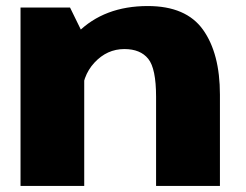

<svg xmlns="http://www.w3.org/2000/svg" viewBox="-20 -616 814 636"><path d="M48 0H259V-495L212 -591H48ZM497 0H708.5V-302.5Q708.5 -439 652.5 -517.5Q596.5 -596 469.5 -596Q325 -596 236.8 -507.8Q148.5 -419.5 148.5 -341.5L251 -292.5Q251 -363.5 292.8 -408.5Q334.5 -453.5 392 -453.5Q445 -453.5 471 -421.2Q497 -389 497 -295.5Z"/></svg>

Font: Anybody SemiExpanded ExtraBold
Style: Regular
Weight: 800
Width: 6
Version: Version 1.113;gftools[0.9.25]